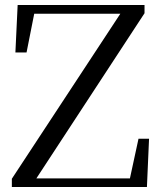

<svg xmlns="http://www.w3.org/2000/svg" viewBox="-20 -748 645 768"><path d="M27.4 0V-33L474.1 -712.5L465.7 -679.9V-693H278.1H91.1L121.5 -716.3L86.2 -538.1H41.6L50.6 -728H558.1V-695.1L112.4 -14.4L121.2 -50.6V-34.3H324.2H524.8L495.1 -13.2L534 -193H576.2L567.7 0Z"/></svg>

Font: Noto Serif JP
Style: Regular
Weight: 200
Designer: Ryoko NISHIZUKA 西塚涼子 (kana & ideographs); Frank Grießhammer (Latin, Greek & Cyrillic); Wenlong ZHANG 张文龙 (bopomofo); San
Foundry: Adobe
Version: Version 2.001;hotconv 1.1.0;makeotfexe 2.6.0